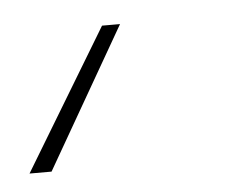

<svg xmlns="http://www.w3.org/2000/svg" viewBox="-54 -14 288 238"><g transform="rotate(-5 90.0 104.5)"><path d="M102.5 16.6 2 191.4H-25.4L80.1 16.6Z"/></g></svg>

Font: Inter 24pt Thin
Style: Italic
Weight: 250
Italic angle: -9.3988°
Version: Version 4.001;git-66647c0bb